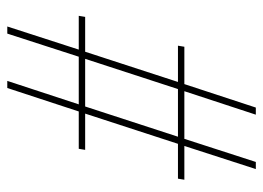

<svg xmlns="http://www.w3.org/2000/svg" viewBox="-120 -638 739 540"><g transform="rotate(90 250.0 -367.5)"><path d="M54 -18 119 -219H24L27 -237H125L210 -498H108L111 -516H216L282 -717H302L236 -516H370L435 -717H455L390 -516H485L482 -498H384L299 -237H401L398 -219H293L227 -18H207L273 -219H139L74 -18ZM279 -237 364 -498H230L145 -237Z"/></g></svg>

Font: Iosevka SS04 Thin Oblique
Style: Regular
Weight: 100
Italic angle: -9°
Monospace: yes
Designer: Belleve Invis
Foundry: Belleve Invis
Version: Version 19.0.0; ttfautohint (v1.8.4)